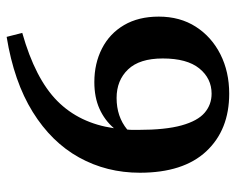

<svg xmlns="http://www.w3.org/2000/svg" viewBox="-86 -608 710 578"><g transform="rotate(90 269.0 -319.0)"><path d="M156 -454Q156 -384 189 -349.5Q222 -315 275 -315Q331 -315 370 -347Q371 -355 371 -363.5Q371 -372 371 -380Q371 -462 357.5 -510.5Q344 -559 319.5 -580Q295 -601 262 -601Q216 -601 186 -564Q156 -527 156 -454ZM91 16 79 -31Q217 -70 284 -136.5Q351 -203 366 -307Q342 -279 307.5 -263.5Q273 -248 227 -248Q171 -248 126 -271Q81 -294 55.5 -337.5Q30 -381 30 -442Q30 -506 60.5 -553.5Q91 -601 143.5 -627.5Q196 -654 262 -654Q371 -654 435.5 -585Q500 -516 500 -385Q500 -285 454 -202Q408 -119 317 -62.5Q226 -6 91 16Z"/></g></svg>

Font: Source Serif 4 SmText Semibold
Style: Regular
Weight: 600
Designer: Frank Grießhammer
Foundry: Adobe
Version: Version 4.005;hotconv 1.1.0;makeotfexe 2.6.0